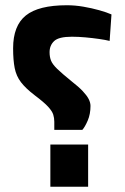

<svg xmlns="http://www.w3.org/2000/svg" viewBox="-20 -712 477 732"><path d="M294 -217H187V-248Q187 -262 183 -275Q179 -288 163.5 -305Q148 -322 112 -349Q78 -375 60 -398.5Q42 -422 36 -452.5Q30 -483 30 -528Q30 -614 78.5 -653Q127 -692 235 -692Q266 -692 298 -686.5Q330 -681 358.5 -673Q387 -665 405 -657L398 -556Q382 -560 357.5 -563.5Q333 -567 306 -569.5Q279 -572 254 -572Q204 -572 186.5 -555.5Q169 -539 169 -513Q169 -495 174.5 -481Q180 -467 198 -449.5Q216 -432 253 -402Q280 -381 295.5 -364.5Q311 -348 318 -334.5Q325 -321 325 -308Q325 -277 314.5 -252.5Q304 -228 294 -217ZM316 0H172V-161H316Z"/></svg>

Font: Titillium Web
Style: Bold
Weight: 700
Designer: Mohamed Gaber, Accademia di Belle Arti di Urbino
Foundry: Kief Type Foundry, Accademia di Belle Arti di Urbino
Version: Version 3.000